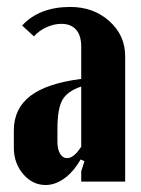

<svg xmlns="http://www.w3.org/2000/svg" viewBox="-20 -525 407 555"><path d="M20 -98.1V-147.9Q20 -210.9 67.6 -247.6Q115.2 -284.2 214.8 -296.9V-390.1Q214.8 -422.4 200 -439.2Q185.1 -456.1 157.2 -456.1Q136.2 -456.1 114.5 -446.3Q92.8 -436.5 78.1 -419.9L43.9 -451.2Q93.8 -504.9 183.1 -504.9Q250.5 -504.9 296.1 -463.9Q341.8 -422.9 341.8 -362.8V0H214.8V-29.8L224.1 -59.1L212.9 -64Q192.9 -28.8 166.3 -9.5Q139.6 9.8 111.8 9.8Q74.2 9.8 47.1 -21.7Q20 -53.2 20 -98.1ZM173.8 -67.9Q193.8 -67.9 214.8 -101.1V-274.9Q174.3 -261.2 160.2 -235.8Q146 -210.4 146 -151.9V-115.2Q146 -93.8 153.6 -80.8Q161.1 -67.9 173.8 -67.9Z"/></svg>

Font: Moniqa Black Paragraph
Style: Regular
Weight: 900
Designer: Rajesh Rajput
Foundry: Rajesh Rajput
Version: Version 1.000